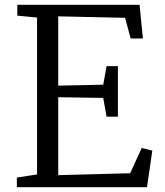

<svg xmlns="http://www.w3.org/2000/svg" viewBox="-20 -778 685 798"><path d="M134 -53V-705L52 -713V-758H560L574 -618H523L500 -704L222 -710V-422L409 -426L423 -503H470V-293H423L409 -371L222 -374V-50L521 -58L569 -163L613 -152L591 0H50V-40Z"/></svg>

Font: Grenzecho Serif
Style: Serif-Regular
Weight: 400
Designer: Dan Reynolds
Foundry: Dan Reynolds
Version: Version 1.001; ttfautohint (v1.1) -l 5 -r 5 -G 72 -x 0 -D la